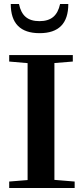

<svg xmlns="http://www.w3.org/2000/svg" viewBox="-20 -938 418 958"><path d="M177.7 -772.5Q33.7 -772.5 33.7 -918H74.7Q83.5 -874.5 108.2 -853.5Q132.8 -832.5 176.8 -832.5Q220.7 -832.5 245.6 -853.5Q270.5 -874.5 279.8 -918H320.8Q320.8 -772.5 177.7 -772.5ZM25.9 0V-32.2L117.7 -39.6V-623L25.9 -630.9V-663.1H343.3V-630.9L251.5 -623.5V-40.5L352.5 -32.2V0Z"/></svg>

Font: Elstob 10pt SemiBold
Style: Regular
Weight: 600
Designer: Peter S. Baker
Version: Version 1.015